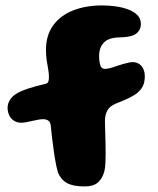

<svg xmlns="http://www.w3.org/2000/svg" viewBox="-20 -660 584 708"><path d="M292 27.5Q249.5 27.5 227 15Q204.5 2.5 193.5 -24.5Q190.5 -35 187.2 -50.2Q184 -65.5 181.2 -83.5Q178.5 -101.5 176 -120.8Q173.5 -140 171.2 -158.5Q169 -177 167.5 -193.5Q166.5 -209.5 158.5 -215Q150.5 -220.5 139 -220.5Q132 -220.5 123 -219Q114 -217.5 101 -214.5Q87.5 -211.5 77.2 -209.5Q67 -207.5 58.5 -207.5Q42.5 -207.5 31.2 -215Q20 -222.5 14 -235Q8 -247.5 8 -262.5Q8 -279.5 19.2 -295.5Q30.5 -311.5 56.5 -323Q66.5 -327.5 82 -332.8Q97.5 -338 115 -342.8Q132.5 -347.5 148 -351Q156 -352.5 158.2 -359Q160.5 -365.5 160.5 -376.5Q160.5 -389 157.8 -404.2Q155 -419.5 152.2 -437.5Q149.5 -455.5 149.5 -475.5Q149.5 -530.5 176.5 -567Q203.5 -603.5 250.2 -621.8Q297 -640 356.5 -640Q381.5 -640 406.8 -636.5Q432 -633 453 -625Q474 -617 486.8 -604Q499.5 -591 499.5 -571.5Q499.5 -559 493.5 -548.5Q487.5 -538 474 -531Q464.5 -526.5 450.8 -524.5Q437 -522.5 418.5 -522Q380 -521 362.8 -502.8Q345.5 -484.5 345.5 -454Q345.5 -449.5 345.8 -444.8Q346 -440 346.5 -435.2Q347 -430.5 348 -426.5Q350 -416 354.5 -411Q359 -406 368 -406Q374.5 -406 386.5 -409Q398.5 -412 414.5 -418Q424.5 -421.5 434.8 -424.2Q445 -427 454 -429Q463 -431 468.5 -431Q490 -431 502 -416.2Q514 -401.5 514 -379Q514 -357.5 506.5 -342Q499 -326.5 480.5 -313Q468 -304.5 450.5 -296.2Q433 -288 408.5 -278.5Q385 -269 376 -252.8Q367 -236.5 367 -214Q367 -198 367.8 -178.5Q368.5 -159 369 -138Q369.5 -117 369.5 -97Q369.5 -77 368.8 -59.5Q368 -42 365 -29Q357.5 -1 340.8 13.2Q324 27.5 292 27.5Z"/></svg>

Font: Gluten
Style: Bold
Weight: 700
Designer: Tyler Finck
Foundry: Etcetera Type Company
Version: Version 1.204